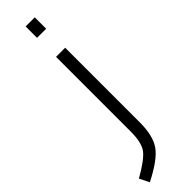

<svg xmlns="http://www.w3.org/2000/svg" viewBox="-369 -686 893 893"><g transform="rotate(-45 78.0 -239.5)"><path d="M75 -10V-500H135V-9Q135 79 102.5 125Q70 171 -29 221L-53 173Q28 127 51.5 95Q75 63 75 -10ZM75 -625V-700H135V-625Z"/></g></svg>

Font: Titillium Web Light
Style: Regular
Weight: 300
Version: Version 1.002;PS 57.000;hotconv 1.0.70;makeotf.lib2.5.55311